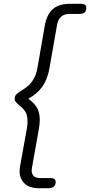

<svg xmlns="http://www.w3.org/2000/svg" viewBox="-20 -802 478 1019"><path d="M84 106Q84 99 86 83L123 -122Q126 -142 126 -158Q126 -192 114 -210Q102 -228 81 -244Q79 -246 72 -252.5Q65 -259 61.5 -264.5Q58 -270 58 -277Q58 -292 66.5 -301Q75 -310 94 -321Q116 -335 130.5 -347.5Q145 -360 159 -383.5Q173 -407 179 -443L218 -668Q228 -724 259.5 -753Q291 -782 355 -782H409Q438 -782 438 -761Q438 -743 428.5 -735.5Q419 -728 400 -728H348Q320 -728 304 -713Q288 -698 283 -671L243 -443Q233 -383 205.5 -343.5Q178 -304 130 -278Q162 -255 176.5 -229.5Q191 -204 191 -168Q191 -145 187 -122L150 86Q148 98 148 102Q148 143 194 143H246Q263 143 270 149Q277 155 275 171Q270 197 236 197H186Q137 197 110.5 172Q84 147 84 106Z"/></svg>

Font: Kodchasan Light
Style: Italic
Weight: 300
Italic angle: -10°
Version: Version 1.000; ttfautohint (v1.6)